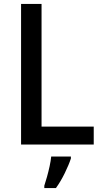

<svg xmlns="http://www.w3.org/2000/svg" viewBox="-20 -734 520 975"><path d="M87 0V-714H191V-91H456V0ZM340 71Q330 102 309 145Q288 188 264 221H205V209Q211 191 218.5 164.5Q226 138 232 110Q238 82 240 61H340Z"/></svg>

Font: Noto Sans Gurmukhi UI SemiCondensed Medium
Style: Regular
Weight: 500
Width: 4
Designer: Jelle Bosma - Monotype Design Team
Foundry: Monotype Imaging Inc.
Version: Version 2.004; ttfautohint (v1.8.4.7-5d5b)